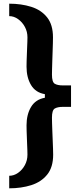

<svg xmlns="http://www.w3.org/2000/svg" viewBox="-20 -820 436 1042"><path d="M30 202V134Q55.5 134 78.2 118Q101 102 115 76Q129 50 129 19.5Q129 10.5 128.5 -4Q128 -18.5 127.2 -36.8Q126.5 -55 125.8 -73.8Q125 -92.5 124.5 -109.8Q124 -127 124 -140Q124 -198.5 148.5 -239.5Q173 -280.5 223.5 -289.5V-309Q173 -317.5 148.5 -358.5Q124 -399.5 124 -458Q124 -471 124.5 -488.2Q125 -505.5 125.8 -524.2Q126.5 -543 127.2 -561.2Q128 -579.5 128.5 -594.2Q129 -609 129 -617.5Q129 -648 115 -674Q101 -700 78.2 -716.2Q55.5 -732.5 30 -732.5V-800Q95.5 -800 149.5 -783Q203.5 -766 235.5 -726Q267.5 -686 267.5 -617.5Q267.5 -606.5 267 -585.2Q266.5 -564 265.5 -538.8Q264.5 -513.5 263.8 -488.5Q263 -463.5 262.5 -444Q262 -424.5 262 -415Q262 -374.5 277.2 -365.5Q292.5 -356.5 320.5 -356.5H365.5V-240H320.5Q292.5 -240 277.2 -231Q262 -222 262 -181.5Q262 -172 262.5 -152.8Q263 -133.5 264 -108.8Q265 -84 266 -58.8Q267 -33.5 267.8 -12.5Q268.5 8.5 268.5 19.5Q268.5 87.5 236.2 127.5Q204 167.5 149.8 184.8Q95.5 202 30 202Z"/></svg>

Font: Big Shoulders Thin ExtraBold
Style: Regular
Weight: 800
Version: Version 2.002